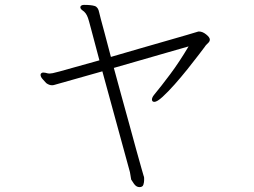

<svg xmlns="http://www.w3.org/2000/svg" viewBox="-20 -709 1040 786"><path d="M512 -4 517 26Q519 30 528.5 43.5Q538 57 551 57Q564 57 567 47Q570 37 570 29Q570 24 570 19.5Q570 15 568 11Q567 7 558.5 -22Q550 -51 537.5 -97Q525 -143 509.5 -199.5Q494 -256 477.5 -315.5Q461 -375 446 -431Q502 -447 559 -463.5Q616 -480 666.5 -494.5Q717 -509 752 -519Q714 -455 677 -405.5Q640 -356 611 -321Q606 -315 604 -310Q602 -305 602 -302Q602 -292 612 -292Q623 -292 645.5 -312.5Q668 -333 695 -363.5Q722 -394 748 -426.5Q774 -459 793 -484Q812 -509 818 -517Q821 -522 825 -526Q829 -530 833 -534Q839 -540 839 -547Q839 -556 824 -568Q809 -580 795 -580Q791 -580 789 -579Q780 -576 745.5 -566Q711 -556 660.5 -541.5Q610 -527 551 -510Q492 -493 434 -476Q418 -538 408 -574.5Q398 -611 393 -630Q388 -649 386 -658Q382 -680 367.5 -684.5Q353 -689 324 -689Q312 -689 309 -681V-679Q309 -673 317 -667Q325 -662 330.5 -654.5Q336 -647 340 -636Q342 -632 355 -582.5Q368 -533 387 -462Q322 -444 283 -433Q244 -422 224 -416.5Q204 -411 196 -409.5Q188 -408 184 -408Q177 -408 174 -409Q170 -410 166 -411Q162 -412 158 -412Q152 -412 150 -410Q146 -407 146 -403Q146 -394 155.5 -384Q165 -374 169 -369Q181 -360 193 -360Q199 -360 204.5 -362Q210 -364 215 -365L399 -417Z"/></svg>

Font: Klee One
Style: Regular
Weight: 400
Designer: Fontworks Inc.
Foundry: Fontworks Inc.
Version: Version 1.100